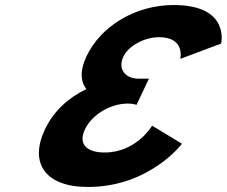

<svg xmlns="http://www.w3.org/2000/svg" viewBox="-20 -747 906 767"><path d="M700.1 -511.8C700.1 -511.8 721.8 -598.5 614.8 -598.5C560.3 -598.5 494.5 -566.2 473.1 -521.2C448.9 -470.2 481.5 -432.8 532.9 -432.8H575.1L525.4 -328.2C525.4 -328.2 511.3 -333.3 490.8 -333.3C422.9 -333.3 348.2 -290.8 319.5 -230.5C291.2 -171 326.9 -137.8 397.8 -137.8C525.4 -137.8 587.6 -244.9 587.6 -244.9L707 -172.7C707 -172.7 577.4 -0.1 331.3 -0.1C159.8 -0.1 95.8 -96.2 159.7 -230.5C194.8 -304.4 255.1 -358 325.3 -391.1C301.2 -420.9 298.4 -465.1 325.9 -522.9C382.5 -641.9 519.8 -726.9 673.8 -726.9C900.8 -726.9 863.3 -573 863.3 -573Z"/></svg>

Font: Hussar
Style: BdSuprExtOblFive
Weight: 700
Foundry: Cannot Into Space Fonts
Version: Version 2.00